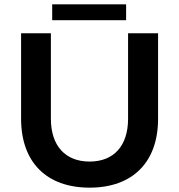

<svg xmlns="http://www.w3.org/2000/svg" viewBox="-20 -853 823 883"><path d="M707 -307V-700H569V-307C569 -183 504 -110 392 -110C280 -110 214 -183 214 -307V-700H77V-307C77 -107 194 10 392 10C590 10 707 -107 707 -307ZM220 -760H560V-833H220Z"/></svg>

Font: Goli SemiBold
Style: Regular
Weight: 600
Designer: jaikishan Patel
Foundry: MagicType
Version: Version 1.000;Glyphs 3.2 (3242)